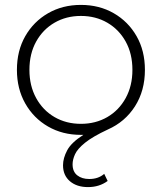

<svg xmlns="http://www.w3.org/2000/svg" viewBox="-20 -546 660 783"><path d="M339 217Q293 217 265 193Q237 169 237 128Q237 99 254 67Q271 35 320 4Q315 4 310 4Q235 4 176 -30Q117 -64 83 -124Q49 -184 49 -261Q49 -339 83 -398.5Q117 -458 176 -492Q235 -526 310 -526Q385 -526 444 -492Q503 -458 537 -398.5Q571 -339 571 -261Q571 -176 530.5 -112.5Q490 -49 420 -18Q358 11 327 36Q296 61 286 83Q276 105 276 124Q276 154 295 169Q314 184 344 184Q381 184 405 163L419 192Q385 217 339 217ZM310 -41Q370 -41 417.5 -68.5Q465 -96 492.5 -146Q520 -196 520 -261Q520 -327 492.5 -376.5Q465 -426 417.5 -453.5Q370 -481 310 -481Q250 -481 202.5 -453.5Q155 -426 127.5 -376.5Q100 -327 100 -261Q100 -196 127.5 -146Q155 -96 202.5 -68.5Q250 -41 310 -41Z"/></svg>

Font: Montserrat Light
Style: Regular
Weight: 300
Designer: Julieta Ulanovsky
Foundry: Julieta Ulanovsky
Version: Version 9.000; ttfautohint (v1.8.4.7-5d5b)